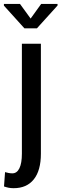

<svg xmlns="http://www.w3.org/2000/svg" viewBox="-44 -753 315 986"><path d="M166 -528.3V36.1Q166 122.6 129.6 168Q93.3 213.4 26.4 213.4Q11.7 213.4 0.7 211.2Q-10.3 209 -23.4 204.6L-18.1 130.9Q-10.7 133.3 0 135.3Q10.7 137.2 19.5 137.2Q43 137.2 55.7 111.1Q68.4 85 68.4 36.1V-528.3ZM113.3 -657.7 167.5 -732.9H251.5V-724.6L145.5 -607.4H81.5L-23.9 -724.1V-732.9H58.6Z"/></svg>

Font: Franco
Style: Regular
Weight: 400
Designer: Google
Version: Version 1.200311; 2013